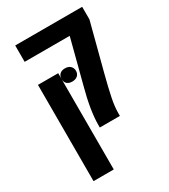

<svg xmlns="http://www.w3.org/2000/svg" viewBox="-211 -728 937 1067"><g transform="rotate(-30 258.0 -194.5)"><path d="M373.5 -16.6V0H244.6V-16.6Q244.6 -107.4 282.2 -246.6L354.5 -524.9H65.4V-629.9H495.1V-548.8L417.5 -251.5Q395 -165 384.3 -111.8Q373.5 -58.6 373.5 -16.6ZM195.3 -339.4Q195.3 -359.4 207.5 -370.6Q219.7 -381.8 241 -381.8Q262.2 -381.8 274.9 -370.1Q287.6 -358.4 287.6 -339.4Q287.6 -320.3 274.9 -308.8Q262.2 -297.4 240.7 -297.4Q219.2 -297.4 207.3 -308.3Q195.3 -319.3 195.3 -339.4ZM65.4 240.7V-377H195.3V240.7Z"/></g></svg>

Font: Open Sans Hebrew Condensed
Style: Bold
Weight: 700
Width: 3
Foundry: Ascender Corporation, Yanek Iontef
Version: Version 2.001;PS 002.001;hotconv 1.0.70;makeotf.lib2.5.58329